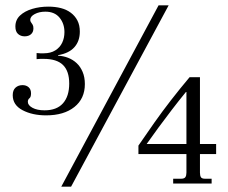

<svg xmlns="http://www.w3.org/2000/svg" viewBox="-20 -692 860 724"><path d="M154 -257Q102 -257 65 -276.5Q28 -296 28 -333Q28 -352 38.5 -361.5Q49 -371 65 -371Q79 -371 88 -363Q97 -355 97 -340Q97 -326 91 -321.5Q85 -317 85 -308Q85 -295 102.5 -285.5Q120 -276 148 -276Q194 -276 217.5 -302.5Q241 -329 241 -377Q241 -424 217.5 -447Q194 -470 145 -470Q140 -470 133 -470Q126 -470 118 -469V-492Q125 -491 131.5 -491Q138 -491 145 -491Q171 -491 188.5 -502Q206 -513 214.5 -531Q223 -549 223 -571Q223 -603 204.5 -625.5Q186 -648 151 -648Q128 -648 111 -639Q94 -630 94 -617Q94 -612 97 -608Q100 -604 103 -599Q106 -594 106 -585Q106 -571 97 -563Q88 -555 73 -555Q58 -555 48 -564Q38 -573 38 -592Q38 -617 55.5 -633.5Q73 -650 101.5 -658.5Q130 -667 162 -667Q188 -667 209.5 -661.5Q231 -656 247 -644Q263 -632 272 -614.5Q281 -597 281 -573Q281 -537 260.5 -514Q240 -491 199 -484V-482Q219 -481 237 -474Q255 -467 269 -454Q283 -441 291.5 -421Q300 -401 300 -375Q300 -320 260.5 -288.5Q221 -257 154 -257ZM211 12 578 -672H616L248 12ZM633 0V-18H662Q675 -18 679 -24Q683 -30 683 -41V-111H502V-143Q532 -187 562 -229.5Q592 -272 625 -314.5Q658 -357 695 -401H734V-149H795V-111H734V-41Q734 -30 737.5 -24Q741 -18 754 -18H778V0ZM533 -149H683V-345H681Q654 -312 628 -278Q602 -244 578 -211.5Q554 -179 533 -149Z"/></svg>

Font: Frank Ruhl Libre Light
Style: Regular
Weight: 300
Designer: Yanek Iontef
Foundry: Fontef
Version: Version 6.003;gftools[0.9.30]